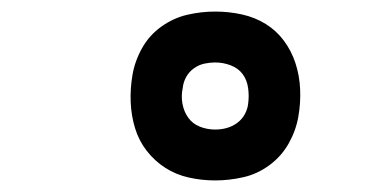

<svg xmlns="http://www.w3.org/2000/svg" viewBox="-20 -822 640 332"><path d="M352 -510Q329 -510 306.5 -515Q284 -520 265.5 -532Q247 -544 233.5 -561.5Q220 -579 213.5 -600.5Q207 -622 206 -645Q205 -668 209 -692Q213 -716 225.5 -738.5Q238 -761 259 -776Q280 -791 304 -796.5Q328 -802 352 -802Q376 -802 398.5 -797Q421 -792 439.5 -780.5Q458 -769 471 -751.5Q484 -734 491 -712.5Q498 -691 499 -667.5Q500 -644 496 -621Q492 -597 479.5 -574.5Q467 -552 446 -536.5Q425 -521 400.5 -515.5Q376 -510 352 -510ZM352 -598Q362 -598 371.5 -600.5Q381 -603 389.5 -609Q398 -615 403 -624Q408 -633 409 -642Q411 -656 409 -670Q407 -684 399.5 -694Q392 -704 379 -709Q366 -714 352 -714Q343 -714 333.5 -712Q324 -710 315.5 -704Q307 -698 302 -689Q297 -680 296 -670Q293 -656 295.5 -642.5Q298 -629 305.5 -618.5Q313 -608 325.5 -603Q338 -598 352 -598Z"/></svg>

Font: Iosevka Curly MdExObl
Style: Regular
Weight: 500
Width: 7
Italic angle: -9°
Monospace: yes
Designer: Belleve Invis
Foundry: Belleve Invis
Version: Version 11.1.0; ttfautohint (v1.8.3)